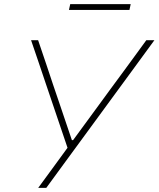

<svg xmlns="http://www.w3.org/2000/svg" viewBox="-20 -907 766 927"><path d="M164.5 0Q198 -46 233 -93.5Q267.5 -140.5 306 -193.5L199.5 -508Q182 -560 166.2 -606.8Q150.5 -653.5 130 -713H164Q187.5 -644.5 204 -595Q220.5 -545 235.5 -500.5Q250.5 -456 269 -402L327 -230.5H333L456.5 -399Q487.5 -441 513.5 -477Q539.5 -512.5 565.5 -547.5Q591 -582.5 620.5 -622.5Q649.5 -662.5 686.5 -713H725.5Q678.5 -649 627.5 -579Q576 -508.5 533 -450L367.5 -224Q331 -174 287.2 -114.5Q243.5 -55 203.5 0ZM313 -859 319 -887H611L605 -859Z"/></svg>

Font: Heraclito Thin
Style: Italic
Weight: 100
Italic angle: -12°
Designer: Kostas Bartsokas (font) & Cristiano Sobral (main changes)
Foundry: Kostas Bartsokas (font) & Cristiano Sobral (main changes)
Version: Version 1.00;July 8, 2020;FontCreator 13.0.0.2655 64-bit